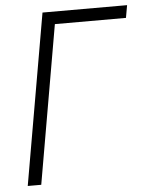

<svg xmlns="http://www.w3.org/2000/svg" viewBox="-52 -753 610 796"><g transform="rotate(-5 253.5 -355.5)"><path d="M506.8 -710.9 497.6 -658.7H201.7L87.4 0H31.2L154.8 -710.9Z"/></g></svg>

Font: Roboto Condensed Light
Style: Italic
Weight: 300
Italic angle: -12°
Designer: Christian Robertson
Foundry: Google
Version: Version 3.0; 2020